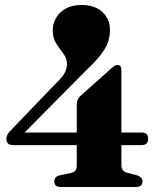

<svg xmlns="http://www.w3.org/2000/svg" viewBox="-20 -744 630 764"><path d="M285.5 -328Q285.5 -348.5 298 -360.5L423 -472Q432 -480 437.2 -482.8Q442.5 -485.5 448 -485.5Q463 -485.5 463 -466V-216.5H545Q569.5 -216.5 569.5 -192Q569.5 -166.5 543.5 -166.5H463V-86.5Q463 -63.5 484.5 -57L527 -46Q547 -38 547 -23Q547 0 521.5 0H221.5Q196 0 196 -22.5Q196 -40.5 216 -46L265.5 -56.5Q285.5 -61.5 285.5 -85.5V-166.5H32Q5.5 -166.5 5.5 -192Q5.5 -209.5 24 -226.5L209 -419Q229.5 -438.5 238 -455Q246.5 -471.5 246.5 -489.5Q246.5 -511.5 232.5 -530Q218.5 -548.5 204.2 -570Q190 -591.5 190 -622Q190 -664.5 220.2 -694.2Q250.5 -724 305.5 -724Q357.5 -724 387.5 -696.2Q417.5 -668.5 417.5 -624Q417.5 -599.5 409.8 -576.5Q402 -553.5 381.2 -526.5Q360.5 -499.5 322 -463L77.5 -216.5H285.5Z"/></svg>

Font: Fraunces 144pt Soft
Style: Bold
Weight: 700
Version: Version 1.000;[0bf87f6ff]